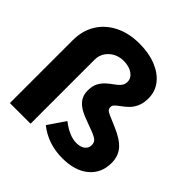

<svg xmlns="http://www.w3.org/2000/svg" viewBox="-195 -892 1058 1058"><g transform="rotate(45 334.0 -363.0)"><path d="M446 11Q333 11 252 -54L320 -154Q386 -103 440 -103Q472 -103 490.5 -117Q509 -131 509 -155Q509 -175 497 -186Q485 -197 451 -210L379 -237Q345 -250 323 -266.5Q301 -283 290.5 -304Q280 -325 280 -352Q280 -388 292.5 -411Q305 -434 323 -450Q341 -466 359 -478.5Q377 -491 389.5 -505.5Q402 -520 402 -541Q402 -570 375 -589Q348 -608 306 -608Q255 -608 221 -576.5Q187 -545 187 -498V0H26V-489Q26 -564 60 -619.5Q94 -675 156 -706Q218 -737 300 -737Q373 -737 429 -714.5Q485 -692 516.5 -652Q548 -612 548 -559Q548 -521 536.5 -495Q525 -469 508 -452Q491 -435 473.5 -422.5Q456 -410 444.5 -399.5Q433 -389 433 -376Q433 -364 440 -356.5Q447 -349 466 -341L529 -314Q597 -285 626.5 -250Q656 -215 656 -163Q656 -83 599.5 -36Q543 11 446 11Z"/></g></svg>

Font: Red Hat Text
Style: Bold
Weight: 700
Designer: Pentagram, MCKL
Foundry: MCKL
Version: Version 1.030